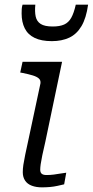

<svg xmlns="http://www.w3.org/2000/svg" viewBox="-20 -803 399 826"><path d="M203 -626Q246 -626 278 -641Q310 -656 330.5 -690.5Q351 -725 359 -783H306Q298 -747 286.5 -726.5Q275 -706 256 -697.5Q237 -689 207 -689Q172 -689 155 -700Q138 -711 133.5 -732Q129 -753 132 -783H77Q74 -773 73.5 -764Q73 -755 73 -745Q73 -708 86.5 -681Q100 -654 129 -640Q158 -626 203 -626ZM160 3Q136 3 117 -4Q98 -11 88 -26Q78 -41 78 -62Q78 -77 80.5 -94Q83 -111 88.5 -137.5Q94 -164 103 -205L154 -444Q156 -457 147.5 -465Q139 -473 121 -478.5Q103 -484 78 -489L67 -491L77 -537H247L175 -193Q167 -159 162 -135Q157 -111 155 -96.5Q153 -82 153 -73Q153 -61 159.5 -55.5Q166 -50 180 -50Q196 -50 211.5 -52Q227 -54 241 -56.5Q255 -59 265 -60L256 -10Q243 -7 227.5 -3.5Q212 0 195 1.5Q178 3 160 3Z"/></svg>

Font: Roboto Serif Light
Style: Italic
Weight: 300
Italic angle: -10°
Version: Version 1.007